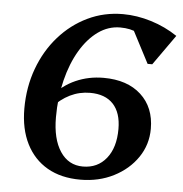

<svg xmlns="http://www.w3.org/2000/svg" viewBox="-52 -756 783 822"><g transform="rotate(5 339.5 -345.0)"><path d="M323 16Q240 16 181 -18Q122 -52 90 -115.5Q58 -179 58 -267Q58 -359 87.5 -439Q117 -519 170 -579Q223 -639 293 -672.5Q363 -706 444 -706Q504 -706 565.5 -687Q627 -668 679 -633L587 -503H567L481 -668L579 -657L572 -576Q544 -615 513 -631.5Q482 -648 437 -648Q386 -648 342.5 -617Q299 -586 266 -530.5Q233 -475 214.5 -400.5Q196 -326 196 -241Q196 -148 231.5 -94.5Q267 -41 329 -41Q392 -41 429.5 -87.5Q467 -134 467 -214Q467 -284 432.5 -321Q398 -358 333 -358Q242 -358 171 -279L169 -330Q210 -378 265.5 -402.5Q321 -427 385 -427Q487 -427 546 -373Q605 -319 605 -227Q605 -159 567.5 -104Q530 -49 466 -16.5Q402 16 323 16Z"/></g></svg>

Font: Platypi Light Medium
Style: Italic
Weight: 500
Italic angle: -13°
Version: Version 1.200